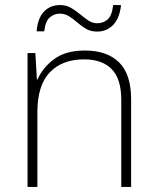

<svg xmlns="http://www.w3.org/2000/svg" viewBox="-20 -740 622 760"><path d="M316 -540Q404 -540 451.5 -493Q499 -446 499 -347V0H460V-345Q460 -428 422 -466.5Q384 -505 313 -505Q226 -505 177 -453.5Q128 -402 128 -297V0H89V-530H120L126 -426H129Q148 -471 193.5 -505.5Q239 -540 316 -540ZM125 -616Q129 -667 153.5 -693.5Q178 -720 218 -720Q242 -720 261 -709Q280 -698 296.5 -684Q313 -670 329.5 -659Q346 -648 365 -648Q388 -648 405.5 -662.5Q423 -677 428 -720H459Q454 -669 428.5 -642Q403 -615 364 -615Q339 -615 320.5 -626Q302 -637 286 -651Q270 -665 253.5 -675.5Q237 -686 216 -686Q195 -686 177.5 -671.5Q160 -657 155 -616Z"/></svg>

Font: Noto Sans Bengali UI ExtraLight
Style: Regular
Weight: 200
Designer: Jelle Bosma - Monotype Design Team
Foundry: Monotype Imaging Inc.
Version: Version 2.003; ttfautohint (v1.8.4.7-5d5b)